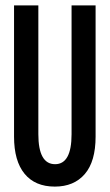

<svg xmlns="http://www.w3.org/2000/svg" viewBox="-20 -680 406 711"><path d="M183 11Q110 11 71 -36.5Q32 -84 32 -174V-660H122V-183Q122 -72 184 -72Q245 -72 245 -183V-660H334V-174Q334 -82 294 -35.5Q254 11 183 11Z"/></svg>

Font: Bricolage Grotesque 96pt Condensed
Style: Regular
Weight: 400
Width: 3
Designer: Mathieu Triay
Foundry: Atelier Triay
Version: Version 1.001; ttfautohint (v1.8.4.7-5d5b);gftools[0.9.33.de